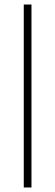

<svg xmlns="http://www.w3.org/2000/svg" viewBox="-20 -828 244 848"><path d="M85 0V-808H119V0Z"/></svg>

Font: Encode Sans Thin
Style: Regular
Weight: 250
Designer: Multiple Designers
Foundry: Impallari Type
Version: Version 2.000